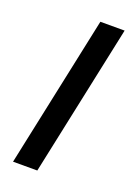

<svg xmlns="http://www.w3.org/2000/svg" viewBox="-105 -548 426 595"><g transform="rotate(20 108.5 -250.0)"><path d="M15.3 0 121.3 -500H201.3L95.3 0Z"/></g></svg>

Font: Epunda Slab Light
Style: Italic
Weight: 300
Italic angle: -12°
Designer: Simon Atzbach
Foundry: typofactur
Version: Version 1.102